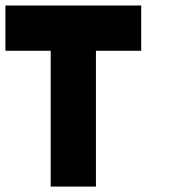

<svg xmlns="http://www.w3.org/2000/svg" viewBox="-20 -687 707 707"><path d="M166.7 -166.7H333.3V0H166.7ZM166.7 -333.3H333.3V0H166.7ZM166.7 -500H333.3V-166.7H166.7ZM333.3 -666.7H500V-500H333.3ZM166.7 -666.7H500V-500H166.7ZM166.7 -666.7H333.3V-333.3H166.7ZM0 -666.7H333.3V-500H0Z"/></svg>

Font: 0xA000-Pixelated
Style: Pixelated
Weight: 400
Version: Version 0.1